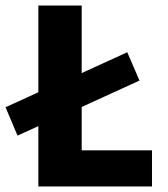

<svg xmlns="http://www.w3.org/2000/svg" viewBox="-35 -671 604 691"><path d="M103 0H512V-130H259V-286L467 -381L423 -483L259 -408V-651H103V-339L-15 -285L28 -183L103 -217Z"/></svg>

Font: Source Sans Pro
Style: Bold
Weight: 700
Designer: Paul D. Hunt
Foundry: Adobe Systems Incorporated
Version: Version 3.006;hotconv 1.0.111;makeotfexe 2.5.65597